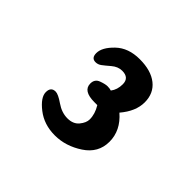

<svg xmlns="http://www.w3.org/2000/svg" viewBox="-87 -858 522 522"><g transform="rotate(45 174.0 -597.0)"><path d="M108 -661Q92 -661 92 -680Q92 -702 118 -727Q144 -752 187.5 -752Q231 -752 255.5 -732.5Q280 -713 280 -678.5Q280 -644 251 -610Q288 -578 288 -535Q288 -492 250 -467Q212 -442 170.5 -442Q129 -442 99.5 -465Q70 -488 70 -508Q70 -528 88 -528Q98 -528 119 -513.5Q140 -499 162 -499Q184 -499 195.5 -513Q207 -527 207 -540Q207 -561 194 -582H183Q139 -582 139 -610Q139 -627 154 -632.5Q169 -638 177.5 -638Q186 -638 192 -636Q203 -650 203 -671Q203 -696 176 -696Q160 -696 146 -684Q132 -672 124.5 -666.5Q117 -661 108 -661Z"/></g></svg>

Font: Leckerli One
Style: Regular
Weight: 400
Version: Version 1.001